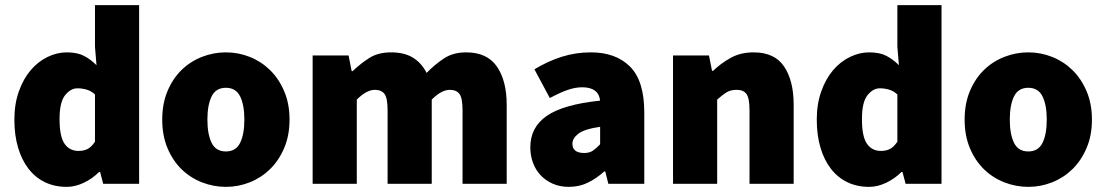

<svg xmlns="http://www.w3.org/2000/svg" viewBox="-20 -716 4306 748"><path d="M240 12Q193 12 155.5 -6Q118 -24 91.5 -58Q65 -92 50.5 -140.5Q36 -189 36 -250Q36 -311 53.5 -360Q71 -409 99.5 -442.5Q128 -476 165 -494Q202 -512 240 -512Q281 -512 307 -498.5Q333 -485 356 -462L350 -534V-696H522V0H382L370 -46H366Q340 -20 306.5 -4Q273 12 240 12ZM286 -128Q306 -128 321 -135.5Q336 -143 350 -164V-348Q335 -362 317 -367Q299 -372 282 -372Q255 -372 233.5 -345Q212 -318 212 -252Q212 -184 231.5 -156Q251 -128 286 -128Z M860 12Q812 12 767 -5.5Q722 -23 687.5 -56.5Q653 -90 632.5 -139Q612 -188 612 -250Q612 -312 632.5 -361Q653 -410 687.5 -443.5Q722 -477 767 -494.5Q812 -512 860 -512Q908 -512 952.5 -494.5Q997 -477 1031.5 -443.5Q1066 -410 1087 -361Q1108 -312 1108 -250Q1108 -188 1087 -139Q1066 -90 1031.5 -56.5Q997 -23 952.5 -5.5Q908 12 860 12ZM860 -126Q899 -126 915.5 -159.5Q932 -193 932 -250Q932 -307 915.5 -340.5Q899 -374 860 -374Q821 -374 804.5 -340.5Q788 -307 788 -250Q788 -193 804.5 -159.5Q821 -126 860 -126Z M1198 0V-500H1338L1350 -439H1354Q1384 -468 1418.5 -490Q1453 -512 1504 -512Q1555 -512 1588.5 -491.5Q1622 -471 1642 -432Q1673 -464 1709 -488Q1745 -512 1796 -512Q1878 -512 1916 -456.5Q1954 -401 1954 -308V0H1782V-286Q1782 -334 1770 -350Q1758 -366 1732 -366Q1700 -366 1662 -328V0H1490V-286Q1490 -334 1478 -350Q1466 -366 1440 -366Q1408 -366 1370 -328V0Z M2196 12Q2161 12 2133 -0.5Q2105 -13 2085.5 -34Q2066 -55 2056 -83Q2046 -111 2046 -142Q2046 -220 2110 -264.5Q2174 -309 2318 -324Q2312 -376 2248 -376Q2221 -376 2191 -365.5Q2161 -355 2122 -334L2062 -446Q2115 -478 2169 -495Q2223 -512 2282 -512Q2379 -512 2434.5 -456.5Q2490 -401 2490 -278V0H2350L2338 -48H2334Q2304 -21 2270.5 -4.5Q2237 12 2196 12ZM2256 -120Q2277 -120 2290.5 -129.5Q2304 -139 2318 -154V-222Q2256 -213 2233 -195Q2210 -177 2210 -156Q2210 -120 2256 -120Z M2602 0V-500H2742L2754 -440H2758Q2788 -469 2826.5 -490.5Q2865 -512 2916 -512Q2998 -512 3035 -456.5Q3072 -401 3072 -308V0H2900V-286Q2900 -334 2888 -350Q2876 -366 2850 -366Q2826 -366 2810 -356Q2794 -346 2774 -328V0Z M3366 12Q3319 12 3281.5 -6Q3244 -24 3217.5 -58Q3191 -92 3176.5 -140.5Q3162 -189 3162 -250Q3162 -311 3179.5 -360Q3197 -409 3225.5 -442.5Q3254 -476 3291 -494Q3328 -512 3366 -512Q3407 -512 3433 -498.5Q3459 -485 3482 -462L3476 -534V-696H3648V0H3508L3496 -46H3492Q3466 -20 3432.5 -4Q3399 12 3366 12ZM3412 -128Q3432 -128 3447 -135.5Q3462 -143 3476 -164V-348Q3461 -362 3443 -367Q3425 -372 3408 -372Q3381 -372 3359.5 -345Q3338 -318 3338 -252Q3338 -184 3357.5 -156Q3377 -128 3412 -128Z M3986 12Q3938 12 3893 -5.5Q3848 -23 3813.5 -56.5Q3779 -90 3758.5 -139Q3738 -188 3738 -250Q3738 -312 3758.5 -361Q3779 -410 3813.5 -443.5Q3848 -477 3893 -494.5Q3938 -512 3986 -512Q4034 -512 4078.5 -494.5Q4123 -477 4157.5 -443.5Q4192 -410 4213 -361Q4234 -312 4234 -250Q4234 -188 4213 -139Q4192 -90 4157.5 -56.5Q4123 -23 4078.5 -5.5Q4034 12 3986 12ZM3986 -126Q4025 -126 4041.5 -159.5Q4058 -193 4058 -250Q4058 -307 4041.5 -340.5Q4025 -374 3986 -374Q3947 -374 3930.5 -340.5Q3914 -307 3914 -250Q3914 -193 3930.5 -159.5Q3947 -126 3986 -126Z"/></svg>

Font: TypoPRO Source Sans Pro
Style: Regular
Weight: 900
Designer: Paul D. Hunt
Foundry: Adobe Systems Incorporated
Version: Version 2.020;PS 2.000;hotconv 1.0.86;makeotf.lib2.5.63406